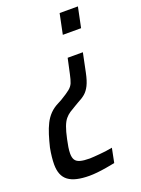

<svg xmlns="http://www.w3.org/2000/svg" viewBox="-170 -571 601 819"><g transform="rotate(-20 131.0 -162.0)"><path d="M91 186Q59 186 35 180.5Q11 175 -4.5 163.5Q-20 152 -27.5 133.5Q-35 115 -35 89Q-35 74 -33 55Q-31 36 -27 15Q-20 -14 -12 -39.5Q-4 -65 6.5 -86Q17 -107 32.5 -123Q48 -139 70 -150L87 -159Q117 -177 130.5 -188Q144 -199 149.5 -212.5Q155 -226 160 -250L175 -319H244L226 -232Q219 -198 209 -178Q199 -158 185.5 -146.5Q172 -135 152 -125L135 -115Q119 -106 107 -98Q95 -90 85.5 -78.5Q76 -67 68.5 -47Q61 -27 54 6Q50 24 47.5 40Q45 56 45 69Q45 87 51.5 97.5Q58 108 74 112.5Q90 117 117 117Q125 117 136.5 116Q148 115 161.5 114Q175 113 190.5 111Q206 109 221 106L208 171Q188 175 167 178.5Q146 182 126.5 184Q107 186 91 186ZM189 -418 208 -510H291L272 -418Z"/></g></svg>

Font: Saira Condensed
Style: Italic
Weight: 400
Width: 3
Italic angle: -12°
Designer: Hector Gatti with collaboration of the Omnibus-Type team
Foundry: Omnibus-Type
Version: Version 1.100